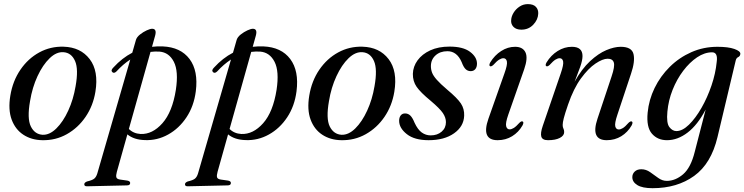

<svg xmlns="http://www.w3.org/2000/svg" viewBox="-20 -690 3714 958"><path d="M297.5 -457Q382 -454.5 427.5 -395Q473 -335.5 456 -232Q444.5 -162 407 -107Q369.5 -52 313.5 -20.5Q257.5 11 191 9.5Q136.5 8.5 96.5 -17.8Q56.5 -44 38.2 -93.2Q20 -142.5 31.5 -212.5Q43.5 -286 81.8 -342Q120 -398 176 -428.5Q232 -459 297.5 -457ZM192.5 -17.5Q227.5 -16 261.2 -49.2Q295 -82.5 320.5 -138Q346 -193.5 357 -259Q372.5 -344.5 354.5 -385.5Q336.5 -426.5 297.5 -429.5Q262 -432.5 227.8 -399.5Q193.5 -366.5 167.2 -310Q141 -253.5 130 -186Q114.5 -98.5 133.8 -59.2Q153 -20 192.5 -17.5Z M561 -333.5Q549 -322 540.5 -330Q531 -339 546 -353.5Q589 -400.5 640 -427L658.5 -491.5Q663 -505.5 678.8 -518Q694.5 -530.5 712 -538.5Q729.5 -546.5 739 -546.5Q763.5 -546.5 754 -512L738.5 -456.5Q764.5 -459.5 792 -458.5Q881.5 -454.5 925.8 -395.5Q970 -336.5 957 -234.5Q947.5 -160.5 910.5 -104.8Q873.5 -49 819 -18.8Q764.5 11.5 703 9Q648 7.5 615.5 -19.5L563 167.5Q558 185.5 560.5 194.5Q563 203.5 579.5 206L615 211Q629.5 213.5 629.5 223Q629.5 235 613 235L414.5 239.5Q400.5 240 400.5 229.5Q400.5 221 414 215.5Q440 209.5 450 201.5Q460 193.5 465.5 175.5L630 -393Q594 -369.5 561 -333.5ZM681.5 -21.5Q740.5 -19 790.2 -75Q840 -131 857.5 -242Q871.5 -334.5 847.5 -381.5Q823.5 -428.5 776 -432.5Q753.5 -434 731 -431L623 -46.5Q646 -23.5 681.5 -21.5Z M1063.5 -333.5Q1051.5 -322 1043 -330Q1033.5 -339 1048.5 -353.5Q1091.5 -400.5 1142.5 -427L1161 -491.5Q1165.5 -505.5 1181.2 -518Q1197 -530.5 1214.5 -538.5Q1232 -546.5 1241.5 -546.5Q1266 -546.5 1256.5 -512L1241 -456.5Q1267 -459.5 1294.5 -458.5Q1384 -454.5 1428.2 -395.5Q1472.5 -336.5 1459.5 -234.5Q1450 -160.5 1413 -104.8Q1376 -49 1321.5 -18.8Q1267 11.5 1205.5 9Q1150.5 7.5 1118 -19.5L1065.5 167.5Q1060.5 185.5 1063 194.5Q1065.5 203.5 1082 206L1117.5 211Q1132 213.5 1132 223Q1132 235 1115.5 235L917 239.5Q903 240 903 229.5Q903 221 916.5 215.5Q942.5 209.5 952.5 201.5Q962.5 193.5 968 175.5L1132.5 -393Q1096.5 -369.5 1063.5 -333.5ZM1184 -21.5Q1243 -19 1292.8 -75Q1342.5 -131 1360 -242Q1374 -334.5 1350 -381.5Q1326 -428.5 1278.5 -432.5Q1256 -434 1233.5 -431L1125.5 -46.5Q1148.5 -23.5 1184 -21.5Z M1789 -457Q1873.5 -454.5 1919 -395Q1964.5 -335.5 1947.5 -232Q1936 -162 1898.5 -107Q1861 -52 1805 -20.5Q1749 11 1682.5 9.5Q1628 8.5 1588 -17.8Q1548 -44 1529.8 -93.2Q1511.5 -142.5 1523 -212.5Q1535 -286 1573.2 -342Q1611.5 -398 1667.5 -428.5Q1723.5 -459 1789 -457ZM1684 -17.5Q1719 -16 1752.8 -49.2Q1786.5 -82.5 1812 -138Q1837.5 -193.5 1848.5 -259Q1864 -344.5 1846 -385.5Q1828 -426.5 1789 -429.5Q1753.5 -432.5 1719.2 -399.5Q1685 -366.5 1658.8 -310Q1632.5 -253.5 1621.5 -186Q1606 -98.5 1625.2 -59.2Q1644.5 -20 1684 -17.5Z M2129 -14.5Q2162 -14.5 2183.5 -33Q2205 -51.5 2205 -80.5Q2205 -103 2189.8 -125.8Q2174.5 -148.5 2129 -187Q2078.5 -228.5 2059 -256.5Q2039.5 -284.5 2040 -321.5Q2041 -358 2063.5 -389Q2086 -420 2126.8 -438.8Q2167.5 -457.5 2223 -457.5Q2290 -457.5 2324.8 -431.8Q2359.5 -406 2360 -373Q2360 -355 2351.5 -345Q2343 -335 2328.5 -335Q2314 -335 2303.5 -344.8Q2293 -354.5 2283.5 -380Q2260 -434.5 2212.5 -434.5Q2176 -434.5 2153 -413.5Q2130 -392.5 2130 -360Q2130 -343 2136 -327.2Q2142 -311.5 2159.5 -291.8Q2177 -272 2211 -243Q2262 -200.5 2279.8 -173.5Q2297.5 -146.5 2296 -112.5Q2294 -59 2245.5 -24.8Q2197 9.5 2118.5 9.5Q2048 9.5 2009.8 -20.8Q1971.5 -51 1971.5 -87.5Q1971.5 -103.5 1979.2 -113.8Q1987 -124 2001 -124Q2016.5 -124 2027.5 -113.2Q2038.5 -102.5 2048.5 -77.5Q2064.5 -43 2084.5 -28.8Q2104.5 -14.5 2129 -14.5Z M2581.5 -542Q2555.5 -542 2542 -556Q2528.5 -570 2530.5 -590Q2531.5 -608.5 2542.8 -626.8Q2554 -645 2572.5 -657.2Q2591 -669.5 2613.5 -669.5Q2641.5 -669.5 2654.2 -655.5Q2667 -641.5 2665.5 -621Q2664 -591 2640.5 -566.5Q2617 -542 2581.5 -542ZM2516 -117.5Q2501.5 -76 2505.5 -60.2Q2509.5 -44.5 2523 -44.5Q2532 -44.5 2543.5 -51.5Q2555 -58.5 2571.5 -77Q2581.5 -87 2587.5 -84Q2595.5 -80.5 2587 -64Q2567.5 -30 2535.2 -10.2Q2503 9.5 2463 9.5Q2379.5 9.5 2417 -97.5L2497 -324Q2512.5 -367 2509.2 -383.2Q2506 -399.5 2491.5 -399.5Q2482.5 -399.5 2470.8 -392.5Q2459 -385.5 2441.5 -366Q2431.5 -357 2425.5 -359.5Q2418 -363 2426 -378.5Q2448 -414.5 2480.8 -435.5Q2513.5 -456.5 2550 -456.5Q2588.5 -456.5 2601.8 -428.8Q2615 -401 2595.5 -344.5Z M2706.5 -359.5Q2698.5 -363 2707 -378.5Q2729 -414.5 2762.5 -435.5Q2796 -456.5 2833.5 -456.5Q2886.5 -456.5 2886.5 -410.5Q2886.5 -389 2874.8 -355.8Q2863 -322.5 2847 -282Q2883 -346.5 2924.2 -384.8Q2965.5 -423 3005.2 -439.8Q3045 -456.5 3077 -456.5Q3132.5 -456.5 3141 -420Q3149.5 -383.5 3128.5 -322L3060.5 -117.5Q3046 -74.5 3050 -59.2Q3054 -44 3067.5 -44Q3076.5 -44 3088 -51Q3099.5 -58 3116 -77Q3126 -86.5 3132 -84Q3140 -80.5 3131.5 -64Q3112 -30 3079.8 -10.2Q3047.5 9.5 3007.5 9.5Q2925.5 9.5 2961 -97L3031.5 -308.5Q3048.5 -358.5 3042.8 -377.8Q3037 -397 3012 -397Q2987.5 -397 2951.5 -373Q2915.5 -349 2878.8 -298.8Q2842 -248.5 2814.5 -168.5Q2798.5 -122 2793 -100.2Q2787.5 -78.5 2787.5 -66.5Q2787.5 -55.5 2791.2 -48.5Q2795 -41.5 2795 -31Q2795 -13 2773.2 -1.8Q2751.5 9.5 2714.5 9.5Q2686.5 9.5 2681 -8Q2675.5 -25.5 2688.5 -63L2778 -324Q2793 -367.5 2789.8 -383.5Q2786.5 -399.5 2772.5 -399.5Q2763 -399.5 2751.5 -392.5Q2740 -385.5 2722.5 -366Q2712.5 -357 2706.5 -359.5Z M3560 -6Q3528.5 126.5 3443.5 187.8Q3358.5 249 3236 249Q3185 249 3160 233.5Q3135 218 3135 194Q3135 177.5 3147 166Q3159 154.5 3180 154.5Q3203.5 154.5 3224 169Q3244.5 183.5 3264.5 198Q3284.5 212.5 3307 212.5Q3350 212.5 3388.5 179.5Q3427 146.5 3446.5 67.5L3501 -143.5Q3461 -67 3411.2 -28.8Q3361.5 9.5 3308 9.5Q3261 9.5 3232.8 -23Q3204.5 -55.5 3211.5 -128Q3217.5 -192 3246.2 -251Q3275 -310 3322 -356.5Q3369 -403 3429.8 -429.8Q3490.5 -456.5 3559.5 -456.5Q3613.5 -456.5 3644 -445.8Q3674.5 -435 3674 -421.5Q3673 -409.5 3663.5 -405.2Q3654 -401 3651 -388.5ZM3310 -133Q3304.5 -76 3319.8 -56Q3335 -36 3355 -36Q3385 -36 3417.8 -68Q3450.5 -100 3480 -151.5Q3509.5 -203 3530 -263.2Q3550.5 -323.5 3556 -380.5Q3563 -429 3533 -429Q3495.5 -429 3458.2 -404Q3421 -379 3389 -336.8Q3357 -294.5 3336 -241.8Q3315 -189 3310 -133Z"/></svg>

Font: Fraunces 72pt
Style: Italic
Weight: 400
Italic angle: -16°
Version: Version 1.000;[b76b70a41]